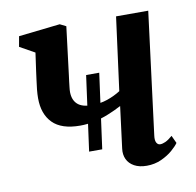

<svg xmlns="http://www.w3.org/2000/svg" viewBox="-69 -634 728 714"><g transform="rotate(-10 295.5 -277.0)"><path d="M227 -79 265.5 -361.5H315L276.5 -79ZM224.5 -553 202 -370.5Q200.5 -359.5 199.2 -348.8Q198 -338 196.8 -328Q195.5 -318 195.5 -309Q196 -279 213.5 -263.2Q231 -247.5 267 -247.5Q299 -247.5 326.5 -257Q354 -266.5 376.5 -281L413 -557H534.5L476 -96Q473.5 -78 478.5 -69Q483.5 -60 492.5 -60Q501 -60 512.2 -65Q523.5 -70 539 -83.5L552.5 -54.5Q545 -43.5 527.5 -28.2Q510 -13 484.8 -1.5Q459.5 10 429.5 10Q401.5 10 382.5 -0.5Q363.5 -11 355.2 -28.8Q347 -46.5 350 -69L370 -226Q346.5 -213.5 320 -202.8Q293.5 -192 266 -186Q238.5 -180 211.5 -180Q141 -180 107.8 -213.8Q74.5 -247.5 74.5 -307.5Q74.5 -322.5 76.2 -339.8Q78 -357 80.5 -374.8Q83 -392.5 85 -409L94.5 -476.5L38 -508L45 -547L201.5 -564.5Z"/></g></svg>

Font: Merriweather 24pt SemiBold
Style: Italic
Weight: 600
Italic angle: -7.8°
Version: Version 2.101